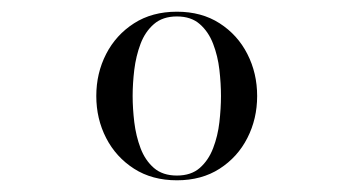

<svg xmlns="http://www.w3.org/2000/svg" viewBox="-20 -783 598 328"><path d="M144.5 -619Q144.5 -658 161.3 -690.7Q178.1 -723.4 209 -743.2Q239.9 -763 282.2 -763Q324.5 -763 355.2 -743.2Q386 -723.4 402.6 -690.7Q419.3 -658 419.3 -619Q419.3 -580 402.6 -547.3Q386 -514.6 355.2 -494.8Q324.5 -475 282.2 -475Q239.9 -475 209 -494.8Q178.1 -514.6 161.3 -547.3Q144.5 -580 144.5 -619ZM206.6 -619Q206.6 -598 209.4 -574.3Q212.3 -550.6 220.1 -529.9Q227.9 -509.2 242.9 -496.1Q257.9 -483.1 282.2 -483.1Q306.5 -483.1 321.3 -496.1Q336.2 -509.2 344.1 -529.9Q352.1 -550.6 354.8 -574.3Q357.5 -598 357.5 -619Q357.5 -640.3 354.8 -663.8Q352.1 -687.4 344.1 -708.1Q336.2 -728.8 321.3 -741.8Q306.5 -754.9 282.2 -754.9Q257.9 -754.9 242.9 -741.8Q227.9 -728.8 220.1 -708.1Q212.3 -687.4 209.4 -663.8Q206.6 -640.3 206.6 -619Z"/></svg>

Font: Bodoni* 16
Style: Regular
Weight: 400
Version: Version 2.2